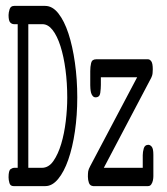

<svg xmlns="http://www.w3.org/2000/svg" viewBox="-20 -631 565 651"><path d="M9 -30Q9 -53 16 -57.5Q23 -62 27 -62H40V-549H28Q20 -549 14.5 -555Q9 -561 9 -580Q9 -588 12.5 -599.5Q16 -611 28 -611H133Q158 -611 178 -585.5Q198 -560 212 -517.5Q226 -475 234 -418.5Q242 -362 242 -301Q242 -240 234 -185.5Q226 -131 211.5 -89.5Q197 -48 177 -24Q157 0 134 0H26Q15 0 12 -10.5Q9 -21 9 -30ZM122 -62Q145 -62 161 -85Q177 -108 187.5 -143Q198 -178 203 -220Q208 -262 208 -300Q208 -350 202 -395Q196 -440 185 -474.5Q174 -509 158.5 -529Q143 -549 124 -549H76V-62ZM278 -32Q278 -43 279 -50Q280 -57 286 -68L445 -369H322V-343Q322 -331 320 -316Q318 -301 304 -301Q298 -301 294 -306Q290 -311 288.5 -317.5Q287 -324 286.5 -331Q286 -338 286 -342V-390Q286 -405 289 -417.5Q292 -430 306 -430H482Q488 -430 493 -423Q498 -416 498 -396Q498 -381 495.5 -374Q493 -367 490 -362L332 -62H464V-105Q464 -116 467.5 -128Q471 -140 483 -140Q489 -140 494.5 -133.5Q500 -127 500 -106V-42Q500 -40 500 -33.5Q500 -27 498.5 -19.5Q497 -12 493 -6Q489 0 482 0H296Q285 -1 281.5 -11Q278 -21 278 -32Z"/></svg>

Font: CMU Typewriter Custom
Style: Regular
Weight: 500
Monospace: yes
Version: Version 0.7.0